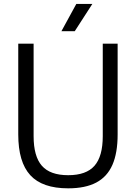

<svg xmlns="http://www.w3.org/2000/svg" viewBox="-20 -966 704 994"><path d="M74.5 -270V-740H154V-261Q154 -156.5 196.8 -107.8Q239.5 -59 333 -59Q426.5 -59 469.2 -107.8Q512 -156.5 512 -261V-740H589V-270Q589 -174 562 -112.5Q535 -51 478.5 -21Q422 9 333 9Q199 9 136.8 -59Q74.5 -127 74.5 -270ZM298 -804.5 375 -945.5H458L367 -804.5Z"/></svg>

Font: Encode Sans Semi Condensed
Style: Regular
Weight: 400
Width: 4
Designer: Multiple Designers
Foundry: Impallari Type
Version: Version 2.000